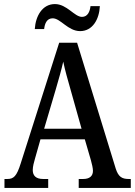

<svg xmlns="http://www.w3.org/2000/svg" viewBox="-20 -924 663 944"><path d="M374 -771C435 -771 468 -829 471 -894H425C422 -867 411 -841 383 -841C346 -841 309 -904 250 -904C188 -904 155 -845 151 -781H197C200 -808 210 -834 239 -834C278 -834 314 -771 374 -771ZM2 0H217V-44H192C157 -44 141 -60 141 -88C141 -104 147 -128 152 -144L179 -239H397L427 -136C432 -118 437 -97 437 -84C437 -58 420 -44 389 -44H367V0H623V-44H613C579 -44 562 -55 549 -95L359 -714H271L82 -121C62 -57 47 -44 16 -44H2ZM197 -291 254 -484C269 -535 282 -581 291 -621C299 -581 313 -532 329 -476L381 -291Z"/></svg>

Font: Noto Serif Thai Condensed Medium
Style: Regular
Weight: 500
Width: 3
Designer: Monotype Design Team
Foundry: Monotype Imaging Inc.
Version: Version 2.002